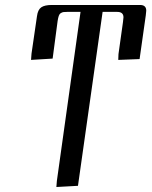

<svg xmlns="http://www.w3.org/2000/svg" viewBox="-20 -459 611 773"><path d="M105 -217.8 106.9 -243.2 128.9 -394Q132.3 -419.9 146 -429.4Q159.7 -439 189 -439H543.9Q568.8 -439 568.8 -416Q568.8 -410.6 566.9 -397L542 -221.2L456.1 -217.8L457 -241.2L475.1 -370.1Q477.1 -383.8 477.1 -389.2Q477.1 -411.1 452.1 -411.1H393.1L293.9 289.1L207 293.9L209 269L304.2 -411.1H250Q240.2 -411.1 235.4 -410.4Q230.5 -409.7 224.9 -406.2Q219.2 -402.8 216.6 -395Q213.9 -387.2 211.9 -374L191.9 -223.1Z"/></svg>

Font: Dehuti
Style: Bold-Italic
Weight: 700
Version: Version 1.2